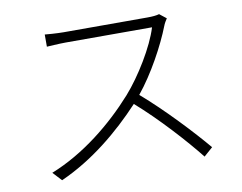

<svg xmlns="http://www.w3.org/2000/svg" viewBox="-77 -795 1154 916"><g transform="rotate(-10 500.0 -336.5)"><path d="M747 -690C734 -686 715 -684 689 -684H284C253 -684 199 -688 193 -689V-630C198 -630 252 -634 284 -634H703C676 -544 596 -414 527 -336C419 -215 275 -97 114 -33L154 10C309 -59 444 -171 554 -289C659 -197 775 -69 843 17L886 -21C817 -103 696 -233 587 -327C659 -415 727 -541 762 -631C765 -640 775 -657 780 -664Z"/></g></svg>

Font: Genne Gothic Light
Style: Regular
Weight: 300
Designer: Ryoko NISHIZUKA (kana & ideographs); Paul D. Hunt (Latin, Greek & Cyrillic); Wenlong ZHANG (bopomofo); Sandoll Communica
Foundry: Adobe Systems Incorporated
Version: Version 1.004;PS 1.004;hotconv 16.6.51;makeotf.lib2.5.65220